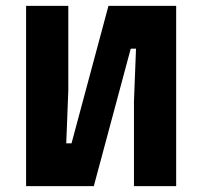

<svg xmlns="http://www.w3.org/2000/svg" viewBox="-20 -635 690 655"><path d="M69 0V-615H213V-326L206 -146H224L350 -615H581V0H437V-289L444 -469H426L300 0Z"/></svg>

Font: Martian Mono SemiCondensed
Style: Bold
Weight: 700
Width: 4
Designer: Roman Shamin
Foundry: Evil Martians
Version: Version 1.000